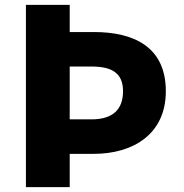

<svg xmlns="http://www.w3.org/2000/svg" viewBox="-20 -765 751 785"><path d="M86 0H265V-136H364C521 -136 658 -214 658 -392C658 -575 525 -634 364 -634H265V-745H86ZM265 -277V-493H354C438 -493 483 -466 483 -392C483 -318 442 -277 354 -277Z"/></svg>

Font: Noto Sans TC Black
Style: Regular
Weight: 900
Designer: Ryoko NISHIZUKA 西塚涼子 (kana, bopomofo & ideographs); Paul D. Hunt (Latin, Greek & Cyrillic); Sandoll Communications 산돌커뮤니
Foundry: Adobe
Version: Version 2.004;hotconv 1.0.118;makeotfexe 2.5.65603